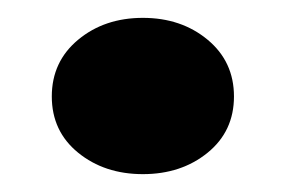

<svg xmlns="http://www.w3.org/2000/svg" viewBox="-20 -185 320 215"><path d="M38 -77Q38 -116 67.5 -140.5Q97 -165 140 -165Q183 -165 212.5 -140.5Q242 -116 242 -77Q242 -38 212.5 -14Q183 10 140 10Q97 10 67.5 -14Q38 -38 38 -77Z"/></svg>

Font: Farro
Style: Bold
Weight: 700
Designer: Aceler Chua
Foundry: Grayscale Limited
Version: Version 1.101